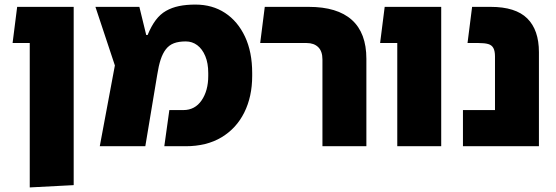

<svg xmlns="http://www.w3.org/2000/svg" viewBox="-20 -639 2429 839"><path d="M110 180V-609H302V170ZM35 -451 55 -609H237V-451Z M416 0 482 -353 397 -609H589L619 -486H625Q641 -525 660.5 -551Q680 -577 705.5 -591.5Q731 -606 762.5 -612.5Q794 -619 834 -619Q908 -619 963.5 -582.5Q1019 -546 1050.5 -479Q1082 -412 1082 -320V-307Q1082 -217 1047.5 -147.5Q1013 -78 948 -39Q883 0 791 0H698L720 -158H781Q832 -158 861 -200.5Q890 -243 890 -307V-320Q890 -363 877 -394Q864 -425 842 -441.5Q820 -458 792 -458Q761 -458 740 -450Q719 -442 705 -424Q691 -406 682 -378.5Q673 -351 667 -312L615 0Z M1389 0V-379Q1389 -415 1370.5 -433Q1352 -451 1320 -451H1117L1137 -609H1329Q1454 -609 1517.5 -552Q1581 -495 1581 -382V0Z M1716 0V-609H1908V0ZM1641 -451 1661 -609H1843V-451Z M2143 0V-392Q2143 -416 2136 -429Q2129 -442 2113.5 -446.5Q2098 -451 2071 -451H2023L2043 -609H2124Q2233 -609 2284 -558.5Q2335 -508 2335 -411V0ZM2003 0V-158H2235V0Z"/></svg>

Font: Noto Sans Hebrew Thin Black
Style: Regular
Weight: 900
Version: Version 3.001